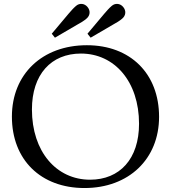

<svg xmlns="http://www.w3.org/2000/svg" viewBox="-20 -938 862 968"><path d="M437 -748 550 -814C568 -824 582 -832 596 -844C615 -860 617 -884 601 -903C586 -921 561 -924 543 -908C529 -896 518 -883 505 -868L421 -768ZM257 -748 370 -814C388 -824 402 -832 416 -844C435 -860 437 -884 421 -903C406 -921 381 -924 363 -908C349 -896 338 -883 325 -868L241 -768ZM406 10C629 10 782 -136 782 -349C782 -567 637 -710 418 -710C193 -710 40 -564 40 -350C40 -133 185 10 406 10ZM434 -32C264 -32 141 -174 141 -386C141 -563 238 -668 388 -668C558 -668 681 -526 681 -314C681 -137 584 -32 434 -32Z"/></svg>

Font: Hedvig Letters Serif 24pt
Style: Regular
Weight: 400
Designer: Alexander Örn & Tor Weibull
Foundry: Kanon Foundry
Version: Version 1.000